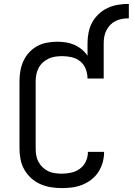

<svg xmlns="http://www.w3.org/2000/svg" viewBox="-20 -957 681 985"><path d="M297 8Q269 8 241 3.5Q213 -1 187 -12.5Q161 -24 140 -43Q119 -62 105 -86.5Q91 -111 85.5 -139Q80 -167 80 -195V-540Q80 -567 84.5 -593Q89 -619 100 -643.5Q111 -668 129.5 -688Q148 -708 171 -720.5Q194 -733 220.5 -738Q247 -743 274 -743Q296 -743 318.5 -739.5Q341 -736 361.5 -727Q382 -718 399.5 -703.5Q417 -689 429 -671V-735Q429 -763 434.5 -790.5Q440 -818 453 -842Q466 -866 487 -885.5Q508 -905 533 -916.5Q558 -928 585.5 -932.5Q613 -937 641 -937V-863Q623 -863 606 -860Q589 -857 573.5 -849.5Q558 -842 546 -829.5Q534 -817 526 -801.5Q518 -786 515 -769Q512 -752 512 -735V-554H429Q429 -579 420 -602.5Q411 -626 392.5 -641.5Q374 -657 349.5 -663Q325 -669 300 -669Q282 -669 264 -666.5Q246 -664 230 -656.5Q214 -649 200.5 -637Q187 -625 178.5 -609Q170 -593 166.5 -575.5Q163 -558 163 -540V-195Q163 -177 166 -159.5Q169 -142 177.5 -126.5Q186 -111 199 -98.5Q212 -86 228 -78.5Q244 -71 262 -68.5Q280 -66 297 -66Q322 -66 346 -71.5Q370 -77 390 -91.5Q410 -106 420.5 -129Q431 -152 431 -177Q431 -177 431 -177.5Q431 -178 431 -178H514Q514 -178 514 -177Q514 -176 514 -175Q514 -149 506.5 -123Q499 -97 484.5 -74.5Q470 -52 448.5 -35.5Q427 -19 402 -9Q377 1 350.5 4.5Q324 8 297 8Z"/></svg>

Font: Zed Mono Extended
Style: Regular
Weight: 400
Width: 7
Monospace: yes
Designer: Belleve Invis
Foundry: Belleve Invis
Version: Version 1.0.0; ttfautohint (v1.8.4)